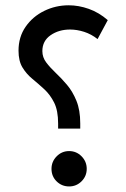

<svg xmlns="http://www.w3.org/2000/svg" viewBox="-20 -688 466 708"><path d="M48.3 -501Q48.3 -551.8 74.5 -589.4Q100.6 -627 142.8 -647.7Q185.1 -668.5 233.4 -668.5Q270 -668.5 307.4 -655.3Q344.7 -642.1 377.4 -613.8L339.8 -543.9Q316.9 -562 290.3 -570.6Q263.7 -579.1 238.3 -579.1Q196.8 -579.1 166.5 -558.1Q136.2 -537.1 136.2 -499.5Q136.2 -476.6 150.4 -457.8Q164.6 -439 185.3 -419.4Q206.1 -399.9 226.8 -375.5Q247.6 -351.1 261.7 -316.7Q275.9 -282.2 275.9 -232.9V-213.9H194.3V-232.9Q194.3 -280.3 179.7 -309.6Q165 -338.9 143.3 -358.9Q121.6 -378.9 99.6 -397Q77.6 -415 63 -439Q48.3 -462.9 48.3 -501ZM169.9 -65.4Q169.9 -92.3 189 -111.6Q208 -130.9 234.9 -130.9Q261.7 -130.9 280.8 -111.6Q299.8 -92.3 299.8 -65.4Q299.8 -38.6 280.8 -19.5Q261.7 -0.5 234.9 -0.5Q208 -0.5 189 -19Q169.9 -37.6 169.9 -65.4Z"/></svg>

Font: Vazirmatn RD UI
Style: Regular
Weight: 400
Designer: Saber Rastikerdar
Foundry: Saber Rastikerdar
Version: Version 33.003